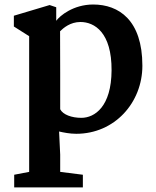

<svg xmlns="http://www.w3.org/2000/svg" viewBox="-20 -582 693 852"><path d="M43 193.4V249.5H347.7V193.4L247.1 180.7V104L242.2 1.5C261.2 5.9 289.6 11.7 318.4 11.7C488.3 11.7 611.8 -126 611.8 -290.5C611.8 -493.2 506.8 -562 393.6 -562C305.2 -562 245.1 -511.7 229.5 -489.7V-549.8L200.2 -559.6L41.5 -512.2V-464.4L109.4 -421.4V180.7ZM247.1 -97.2V-258.8L246.6 -443.4C261.2 -457.5 291.5 -484.4 336.9 -484.4C399.4 -484.4 476.1 -438 475.1 -269.5C474.1 -109.4 400.9 -59.1 340.8 -59.1C297.9 -59.1 259.3 -73.2 247.1 -97.2Z"/></svg>

Font: Merriweather
Style: Bold
Weight: 700
Designer: Eben Sorkin ( eben@eyebytes.com )
Foundry: Sorkin Type Co.
Version: Version 1.003